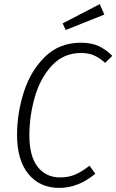

<svg xmlns="http://www.w3.org/2000/svg" viewBox="-20 -904 567 935"><path d="M527 -632 492 -598Q464 -623 437 -634.5Q410 -646 375 -646Q289 -646 232 -584Q175 -522 149 -429.5Q123 -337 123 -245Q123 -143 163.5 -91.5Q204 -40 272 -40Q315 -40 347.5 -54.5Q380 -69 416 -97L444 -58Q362 11 268 11Q174 11 118.5 -56.5Q63 -124 63 -247Q63 -352 96 -455.5Q129 -559 199 -627.5Q269 -696 374 -696Q424 -696 459.5 -680Q495 -664 527 -632ZM466 -884 488 -833 300 -758 285 -790Z"/></svg>

Font: Fira Sans Condensed Light
Style: Italic
Weight: 300
Width: 3
Italic angle: -8°
Designer: Carrois Corporate & Edenspiekermann AG
Foundry: Carrois Corporate GbR & Edenspiekermann AG
Version: Version 4.203